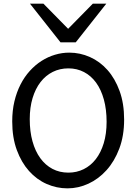

<svg xmlns="http://www.w3.org/2000/svg" viewBox="-20 -1011 753 1043"><path d="M654.3 -361.3Q654.3 -273.4 628.2 -204.1Q602.1 -134.8 558.8 -86.7Q515.6 -38.6 460.4 -13.2Q405.3 12.2 346.7 12.2Q287.6 12.2 233.4 -11.7Q179.2 -35.6 137.7 -82Q96.2 -128.4 71.3 -196Q46.4 -263.7 46.4 -351.6Q46.4 -410.2 58.3 -460.4Q70.3 -510.7 91.6 -552.2Q112.8 -593.8 142.1 -626Q171.4 -658.2 205.8 -680.2Q240.2 -702.1 278.6 -713.6Q316.9 -725.1 356.4 -725.1Q414.6 -725.1 468.5 -701.2Q522.5 -677.2 563.7 -630.9Q605 -584.5 629.6 -516.8Q654.3 -449.2 654.3 -361.3ZM559.1 -349.1Q559.1 -416.5 544.2 -470.5Q529.3 -524.4 502 -562Q474.6 -599.6 436.3 -619.6Q397.9 -639.6 351.6 -639.6Q305.2 -639.6 266.6 -620.4Q228 -601.1 200.2 -565.2Q172.4 -529.3 157 -478.3Q141.6 -427.2 141.6 -363.8Q141.6 -296.9 156.5 -243.2Q171.4 -189.5 199 -151.6Q226.6 -113.8 265.1 -93.5Q303.7 -73.2 351.6 -73.2Q396.5 -73.2 434.6 -92Q472.7 -110.8 500.2 -146.2Q527.8 -181.6 543.5 -232.9Q559.1 -284.2 559.1 -349.1ZM215.8 -991.2 350.1 -854.5 484.4 -991.2H557.6L391.6 -781.2H308.6L142.6 -991.2Z"/></svg>

Font: Andika Viet
Style: Regular
Weight: 400
Designer: Victor Gaultney, Annie Olsen, Julie Remington, Don Collingsworth, Eric Hays, Becca Hirsbrunner
Foundry: SIL International
Version: Version 5.000